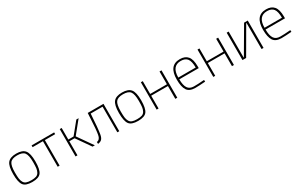

<svg xmlns="http://www.w3.org/2000/svg" viewBox="183 -1769 4704 3038"><g transform="rotate(-30 2535.0 -250.0)"><path d="M106 -453Q152 -509 263 -509Q374 -509 420 -453Q466 -397 466 -251Q466 -105 425 -48Q384 9 263 9Q142 9 101 -48Q60 -105 60 -251Q60 -397 106 -453ZM175 -35Q207 -23 263 -23Q319 -23 351.5 -34.5Q384 -46 401.5 -77.5Q419 -109 424 -148.5Q429 -188 429 -259Q429 -385 394 -431Q359 -477 263 -477Q167 -477 132 -431Q97 -385 97 -259Q97 -188 102 -148.5Q107 -109 124.5 -77.5Q142 -46 175 -35Z M540 -499H952V-467H764V0H729V-467H540Z M1090 0H1055V-500H1090V-289H1186L1358 -500H1400L1216 -274L1408 0H1366L1186 -257H1090Z M1819 0V-468H1602Q1586 -203 1568 -102Q1559 -52 1536 -26Q1513 0 1463 6L1462 -29Q1522 -38 1535 -116Q1551 -204 1559 -378L1566 -500H1854V0Z M2039 -453Q2085 -509 2196 -509Q2307 -509 2353 -453Q2399 -397 2399 -251Q2399 -105 2358 -48Q2317 9 2196 9Q2075 9 2034 -48Q1993 -105 1993 -251Q1993 -397 2039 -453ZM2108 -35Q2140 -23 2196 -23Q2252 -23 2284.5 -34.5Q2317 -46 2334.5 -77.5Q2352 -109 2357 -148.5Q2362 -188 2362 -259Q2362 -385 2327 -431Q2292 -477 2196 -477Q2100 -477 2065 -431Q2030 -385 2030 -259Q2030 -188 2035 -148.5Q2040 -109 2057.5 -77.5Q2075 -46 2108 -35Z M2537 -500H2572V-266H2878V-500H2914V0H2878V-234H2572V0H2537Z M3391 -30 3421 -32 3423 0Q3311 9 3238 9Q3132 8 3091 -55.5Q3050 -119 3050 -250Q3050 -509 3252 -509Q3347 -509 3394.5 -452Q3442 -395 3442 -269V-236H3087Q3087 -128 3121 -75.5Q3155 -23 3234 -23Q3313 -23 3391 -30ZM3087 -268H3405Q3405 -381 3368.5 -429Q3332 -477 3252 -477Q3087 -477 3087 -268Z M3572 -500H3607V-266H3913V-500H3949V0H3913V-234H3607V0H3572Z M4454 0V-476H4448L4172 0H4105V-500H4141V-27H4146L4423 -500H4490V0Z M4967 -30 4997 -32 4999 0Q4887 9 4814 9Q4708 8 4667 -55.5Q4626 -119 4626 -250Q4626 -509 4828 -509Q4923 -509 4970.5 -452Q5018 -395 5018 -269V-236H4663Q4663 -128 4697 -75.5Q4731 -23 4810 -23Q4889 -23 4967 -30ZM4663 -268H4981Q4981 -381 4944.5 -429Q4908 -477 4828 -477Q4663 -477 4663 -268Z"/></g></svg>

Font: Titillium Web[RUS by Daymarius]
Style: Regular
Weight: 200
Designer: Cyrillization by Daymarius
Foundry: Cyrillization by Daymarius
Version: Version 1.002 September 11, 2018